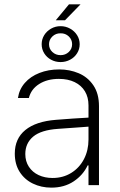

<svg xmlns="http://www.w3.org/2000/svg" viewBox="-20 -861 558 893"><path d="M240.2 -303.7Q276.4 -306.6 319.3 -309.6Q362.3 -312.5 391.6 -314V-371.1Q391.6 -408.7 375 -436.3Q358.4 -463.9 327.4 -479Q296.4 -494.1 253.9 -494.1Q199.7 -494.1 162.1 -470.2Q124.5 -446.3 114.3 -405.3H63.5Q69.3 -445.3 95.5 -475.3Q121.6 -505.4 163.3 -521.7Q205.1 -538.1 255.9 -538.1Q303.7 -538.1 345.7 -520.5Q387.7 -502.9 414.1 -464.4Q440.4 -425.8 440.4 -367.2V0H391.6V-91.8H387.7Q366.2 -46.4 322.5 -17.3Q278.8 11.7 218.8 11.7Q171.9 11.7 133.1 -7.1Q94.2 -25.9 71.5 -61.5Q48.8 -97.2 48.8 -146.5Q48.8 -216.3 97.9 -256.3Q147 -296.4 240.2 -303.7ZM224.6 -33.2Q272.9 -33.2 311 -56.6Q349.1 -80.1 370.4 -120.8Q391.6 -161.6 391.6 -211.9V-272L359.4 -269.5Q279.8 -263.2 250 -261.7Q170.9 -256.3 134.3 -225.6Q97.7 -194.8 97.7 -144.5Q97.7 -110.8 114.3 -85.4Q130.9 -60.1 159.7 -46.6Q188.5 -33.2 224.6 -33.2ZM300.8 -840.8H354.5L282.2 -766.6H239.3ZM173.8 -655.3Q173.8 -678.2 185.5 -697.3Q197.3 -716.3 217.5 -727.8Q237.8 -739.3 261.7 -739.3Q285.6 -739.3 306.2 -727.8Q326.7 -716.3 338.6 -697.3Q350.6 -678.2 350.6 -655.3Q350.6 -632.3 338.6 -613.3Q326.7 -594.2 306.2 -583.3Q285.6 -572.3 261.7 -572.3Q237.8 -572.3 217.5 -583.3Q197.3 -594.2 185.5 -613.3Q173.8 -632.3 173.8 -655.3ZM315.4 -655.3Q315.4 -676.8 299.8 -691.7Q284.2 -706.5 261.7 -706.1Q239.3 -706.5 223.6 -691.4Q208 -676.3 208 -655.3Q208 -633.8 223.6 -619.1Q239.3 -604.5 261.7 -604.5Q284.2 -604.5 299.8 -619.1Q315.4 -633.8 315.4 -655.3Z"/></svg>

Font: Pretendard GOV ExtraLight
Style: Regular
Weight: 200
Designer: Base glyphs from Inter by Rasmus Andersson; Hangeul glyphs from Noto Sans CJK(Source Han Sans) by Jang Soo-young and Kan
Foundry: Kil Hyung-jin
Version: Version 1.309